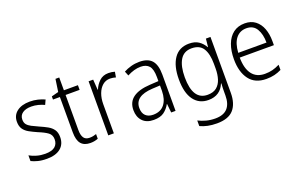

<svg xmlns="http://www.w3.org/2000/svg" viewBox="-102 -1097 2776 1775"><g transform="rotate(-20 1286.5 -209.0)"><path d="M375 -138Q375 -68 327.5 -29Q280 10 192 10Q144 10 106 0.5Q68 -9 41 -23V-79Q72 -61 111.5 -50Q151 -39 193 -39Q259 -39 289.5 -64.5Q320 -90 320 -136Q320 -179 288.5 -202.5Q257 -226 195 -251Q152 -270 118.5 -288.5Q85 -307 66 -334.5Q47 -362 47 -406Q47 -469 94 -505.5Q141 -542 221 -542Q263 -542 299.5 -533Q336 -524 367 -510L346 -464Q319 -477 286 -485.5Q253 -494 219 -494Q164 -494 132.5 -471.5Q101 -449 101 -408Q101 -378 115.5 -360Q130 -342 157.5 -327.5Q185 -313 226 -295Q268 -277 302 -258Q336 -239 355.5 -211Q375 -183 375 -138Z M630 -38Q648 -38 665.5 -41.5Q683 -45 696 -50V-4Q681 2 662 6Q643 10 620 10Q560 10 529.5 -25.5Q499 -61 499 -139V-486H431V-517L500 -535L518 -658H555V-532H693V-486H555V-141Q555 -90 572.5 -64Q590 -38 630 -38Z M995 -541Q1029 -541 1057 -532L1048 -479Q1035 -483 1021 -485.5Q1007 -488 992 -488Q949 -488 918 -461.5Q887 -435 870 -389.5Q853 -344 853 -287V0H798V-532H843L850 -430H853Q871 -475 906 -508Q941 -541 995 -541Z M1299 -541Q1382 -541 1421 -497Q1460 -453 1460 -358V0H1417L1408 -87H1406Q1382 -44 1345.5 -17Q1309 10 1244 10Q1173 10 1134.5 -31Q1096 -72 1096 -139Q1096 -219 1153.5 -260.5Q1211 -302 1321 -308L1405 -313V-352Q1405 -430 1377.5 -462Q1350 -494 1295 -494Q1262 -494 1229 -484.5Q1196 -475 1162 -457L1144 -501Q1177 -519 1217 -530Q1257 -541 1299 -541ZM1327 -266Q1154 -256 1154 -139Q1154 -89 1181 -63Q1208 -37 1255 -37Q1328 -37 1366 -85Q1404 -133 1405 -217V-270Z M1788 -542Q1845 -542 1881.5 -517.5Q1918 -493 1941 -452H1944L1952 -532H1997V18Q1997 124 1946 182Q1895 240 1782 240Q1732 240 1692 231.5Q1652 223 1618 207V152Q1653 170 1694.5 181Q1736 192 1783 192Q1864 192 1903 149Q1942 106 1942 24V-8Q1942 -28 1942.5 -49.5Q1943 -71 1945 -94H1941Q1921 -44 1881 -17Q1841 10 1782 10Q1691 10 1639.5 -59.5Q1588 -129 1588 -262Q1588 -393 1639 -467.5Q1690 -542 1788 -542ZM1795 -493Q1719 -493 1682.5 -432Q1646 -371 1646 -262Q1646 -38 1791 -38Q1847 -38 1880 -65Q1913 -92 1927.5 -138Q1942 -184 1942 -241V-287Q1942 -385 1908.5 -439Q1875 -493 1795 -493Z M2336 -542Q2398 -542 2439.5 -510Q2481 -478 2501.5 -423.5Q2522 -369 2522 -300V-260H2186Q2187 -152 2230 -95.5Q2273 -39 2355 -39Q2396 -39 2429.5 -47.5Q2463 -56 2501 -75V-24Q2467 -7 2431.5 1.5Q2396 10 2352 10Q2241 10 2185.5 -64Q2130 -138 2130 -263Q2130 -346 2153.5 -409Q2177 -472 2223 -507Q2269 -542 2336 -542ZM2335 -494Q2271 -494 2232.5 -446.5Q2194 -399 2188 -306H2466Q2466 -388 2434.5 -441Q2403 -494 2335 -494Z"/></g></svg>

Font: Noto Sans Arabic UI SmCn Lt
Style: Regular
Weight: 300
Width: 4
Designer: Monotype Design Team, Nadine Chahine and Nizar Qandah
Foundry: Monotype Imaging Inc.
Version: Version 2.010; ttfautohint (v1.8.4.7-5d5b)